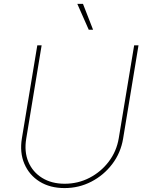

<svg xmlns="http://www.w3.org/2000/svg" viewBox="-20 -962 759 993"><path d="M314 10.7Q238.8 10.7 184.8 -22.9Q130.9 -56.6 106 -115Q81.1 -173.3 93.3 -247.1L172.9 -727.5H195.3L115.7 -245.1Q104.5 -177.7 126.7 -125Q148.9 -72.3 197.8 -42Q246.6 -11.7 314.5 -11.7Q383.8 -11.7 443.1 -42.5Q502.4 -73.2 542.7 -126.5Q583 -179.7 594.2 -247.1L673.8 -727.5H696.3L616.7 -245.1Q604.5 -171.4 560.5 -113.5Q516.6 -55.7 452.4 -22.5Q388.2 10.7 314 10.7ZM439 -808.1 379.9 -941.9H409.2L461.4 -808.1Z"/></svg>

Font: Inter Thin
Style: Italic
Weight: 250
Italic angle: -9.3988°
Designer: Rasmus Andersson
Foundry: rsms
Version: Version 4.001;git-66647c0bb